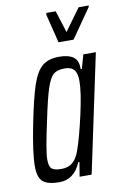

<svg xmlns="http://www.w3.org/2000/svg" viewBox="-83 -760 526 817"><g transform="rotate(-10 180.0 -351.5)"><path d="M15 -76Q15 -134 39 -254Q61 -365 79.5 -419.5Q98 -474 124.5 -496Q151 -518 197 -518Q238 -518 259 -502.5Q280 -487 279 -450H284L301 -510H355L247 0H195L205 -62H200Q171 8 107 8Q57 8 36 -10Q15 -28 15 -76ZM204 -112Q222 -162 243.5 -257.5Q265 -353 265 -401Q265 -435 252.5 -450Q240 -465 211 -465Q180 -465 163.5 -451Q147 -437 133 -394.5Q119 -352 99 -255Q87 -200 79.5 -158Q72 -116 72 -96Q72 -65 84 -55.5Q96 -46 125 -46Q154 -46 173 -61.5Q192 -77 204 -112ZM206 -579 175 -704 177 -711H217L247 -616L316 -711H360L358 -704L271 -579Z"/></g></svg>

Font: Saira Ultra Condensed
Style: Italic
Weight: 400
Width: 1
Italic angle: -12°
Designer: Hector Gatti with collaboration of the Omnibus-Type team
Foundry: Omnibus-Type
Version: Version 1.001; ttfautohint (v1.8)